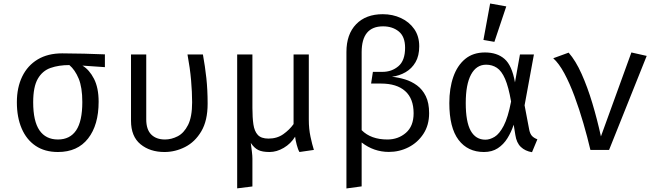

<svg xmlns="http://www.w3.org/2000/svg" viewBox="-20 -848 3732 1086"><path d="M331.8 -546.2Q390.3 -546.2 456.7 -544.4Q523.1 -542.6 573.3 -540.5V-468.2L446.2 -476.9Q485.1 -453.8 511.5 -402.6Q537.9 -351.3 537.9 -272.3Q537.9 -141 478.2 -64.6Q418.5 11.8 307.7 11.8Q233.3 11.8 181.5 -23.1Q129.7 -57.9 102.6 -121.3Q75.4 -184.6 75.4 -269.7Q75.4 -352.8 105.6 -415.1Q135.9 -477.4 193.1 -511.8Q250.3 -546.2 331.8 -546.2ZM167.7 -269.7Q167.7 -162.6 203.3 -110.8Q239 -59 307.7 -59Q375.9 -59 410.8 -110.8Q445.6 -162.6 445.6 -270.8Q445.6 -353.8 424.9 -403.6Q404.1 -453.3 372.3 -480Q312.3 -480 266.2 -463.8Q220 -447.7 193.8 -402.3Q167.7 -356.9 167.7 -269.7Z M1127.7 -540Q1140 -472.3 1147.2 -406.4Q1154.4 -340.5 1154.4 -261.5Q1154.4 -165.6 1118.7 -105.4Q1083.1 -45.1 1027.2 -16.7Q971.3 11.8 910.3 11.8Q828.2 11.8 774.6 -32.3Q721 -76.4 721 -165.1V-540H807.2V-172.8Q807.2 -115.4 835.4 -87.2Q863.6 -59 913.3 -59Q949.7 -59 985.1 -77.2Q1020.5 -95.4 1043.6 -141Q1066.7 -186.7 1066.7 -269.2Q1066.7 -326.2 1060.8 -394.1Q1054.9 -462.1 1040.5 -540Z M1726.7 -540V-171.8Q1726.7 -119 1736.2 -74.9Q1745.6 -30.8 1755.4 0L1673.8 11.8Q1665.6 -1.5 1658.5 -28.5Q1651.3 -55.4 1649.2 -74.9Q1625.1 -35.4 1585.1 -11.8Q1545.1 11.8 1504.6 11.8Q1463.6 11.8 1440.8 0.5Q1417.9 -10.8 1398.5 -39.5Q1402.1 -11.8 1404.9 10.8Q1407.7 33.3 1407.7 49.7V206.7L1321.5 217.4V-540H1407.7V-237.4Q1407.7 -183.1 1413.3 -144.4Q1419 -105.6 1438.2 -84.9Q1457.4 -64.1 1498.5 -64.1Q1547.2 -64.1 1582.3 -89Q1617.4 -113.8 1640.5 -146.2V-540Z M2145.1 -767.7Q2201 -767.7 2247.9 -745.9Q2294.9 -724.1 2323.1 -683.6Q2351.3 -643.1 2351.3 -586.2Q2351.3 -532.3 2330.3 -496.2Q2309.2 -460 2274.1 -439.7Q2239 -419.5 2196.9 -413.8Q2233.3 -410.3 2270.5 -399Q2307.7 -387.7 2338.7 -364.9Q2369.7 -342.1 2388.5 -303.8Q2407.2 -265.6 2407.2 -207.7Q2407.2 -140 2374.9 -90.8Q2342.6 -41.5 2290.8 -15.1Q2239 11.3 2179.5 11.3Q2094.4 11.3 2025.6 -42.1V206.2L1939.5 217.9V-553.8Q1939.5 -654.4 1994.4 -711Q2049.2 -767.7 2145.1 -767.7ZM2025.6 -552.8V-111.8Q2077.9 -59 2171.3 -59Q2232.3 -59 2275.9 -96.7Q2319.5 -134.4 2319.5 -207.2Q2319.5 -290.3 2271.8 -332.8Q2224.1 -375.4 2134.9 -375.4H2079L2089.2 -441.5H2143.1Q2195.9 -441.5 2233.6 -473.6Q2271.3 -505.6 2271.3 -577.9Q2271.3 -641 2235.6 -670Q2200 -699 2146.7 -699Q2025.6 -699 2025.6 -552.8Z M2723.1 -551.3Q2791.8 -551.3 2833.8 -514.6Q2875.9 -477.9 2892.8 -382.1L2921 -540H3000L2947.2 -252.3L2973.8 -112.3Q2978.5 -90.8 2989 -79.2Q2999.5 -67.7 3019.5 -60L2989.2 12.8Q2950.8 6.7 2926.2 -16.7Q2901.5 -40 2894.9 -84.6L2885.6 -142.6Q2871.8 -101 2850 -65.9Q2828.2 -30.8 2795.6 -9.5Q2763.1 11.8 2717.4 11.8Q2625.6 11.8 2573.6 -56.9Q2521.5 -125.6 2521.5 -265.1Q2521.5 -348.7 2544.1 -413.3Q2566.7 -477.9 2611.3 -514.6Q2655.9 -551.3 2723.1 -551.3ZM2729.7 -482.1Q2674.4 -482.1 2644.4 -426.4Q2614.4 -370.8 2614.4 -265.1Q2614.4 -158.5 2642.6 -108.2Q2670.8 -57.9 2725.6 -57.9Q2750.8 -57.9 2777.7 -74.1Q2804.6 -90.3 2829 -136.7Q2853.3 -183.1 2870.8 -273.8Q2856.4 -356.9 2836.7 -402.1Q2816.9 -447.2 2790.3 -464.6Q2763.6 -482.1 2729.7 -482.1ZM2752.3 -828.2 2843.6 -811.8 2776.4 -611.3 2714.4 -622.1Z M3319.5 0Q3302.6 -72.3 3279.7 -151Q3256.9 -229.7 3229.7 -303.1Q3202.6 -376.4 3172.1 -433.1Q3141.5 -489.7 3109.2 -518.5L3196.4 -550.3Q3236.4 -504.6 3269.7 -430Q3303.1 -355.4 3330.5 -264.1Q3357.9 -172.8 3379 -76.4L3551.3 -551.3L3637.9 -531.8L3425.1 0Z"/></svg>

Font: FiraCode Nerd Font Mono
Style: Regular
Weight: 400
Monospace: yes
Designer: Carrois Corporate, Edenspiekermann AG, Nikita Prokopov
Foundry: Carrois Corporate, Edenspiekermann AG, Nikita Prokopov
Version: Version 6.002;Nerd Fonts 3.4.0